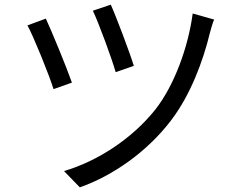

<svg xmlns="http://www.w3.org/2000/svg" viewBox="-20 -772 1040 825"><path d="M456 -752 379 -726C404 -674 461 -519 477 -462L555 -489C538 -545 478 -704 456 -752ZM808 -714C789 -571 730 -407 648 -302C547 -175 398 -79 255 -37L323 33C465 -17 613 -120 716 -256C798 -364 852 -507 882 -631C886 -647 893 -671 900 -688L808 -714ZM177 -692 98 -663C122 -620 191 -451 210 -389L289 -417C266 -483 203 -636 177 -692Z"/></svg>

Font: Noto Sans T Chinese Regular
Style: Regular
Weight: 400
Designer: Ryoko NISHIZUKA (kana & ideographs); Paul D. Hunt (Latin, Greek & Cyrillic); Wenlong ZHANG (bopomofo); Sandoll Communica
Foundry: Adobe Systems Incorporated
Version: Version 1.000;PS 1;hotconv 1.0.78;makeotf.lib2.5.61930